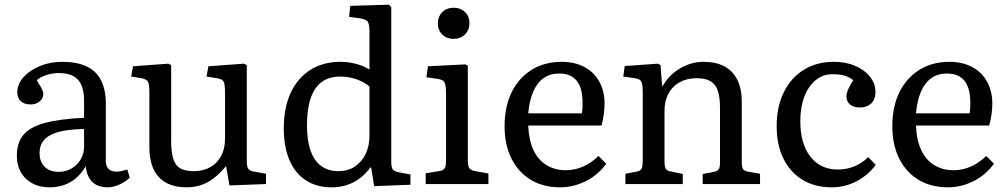

<svg xmlns="http://www.w3.org/2000/svg" viewBox="-20 -786 4303 820"><path d="M192 14Q129 14 90.5 -23Q52 -60 52 -121Q52 -176 79.5 -209.5Q107 -243 170 -260.5Q233 -278 339 -283V-356Q339 -397 327.5 -423Q316 -449 292.5 -461.5Q269 -474 231 -474Q204 -474 177 -465Q150 -456 137 -443Q147 -427 153.5 -416Q160 -405 162.5 -397.5Q165 -390 165 -385Q165 -366 149.5 -353Q134 -340 111 -340Q84 -340 69 -353.5Q54 -367 54 -392Q54 -427 80.5 -456.5Q107 -486 150.5 -504Q194 -522 245 -522Q308 -522 349.5 -502.5Q391 -483 411.5 -443Q432 -403 432 -342V-98Q432 -76 443.5 -64.5Q455 -53 477 -53Q488 -53 499 -55.5Q510 -58 524 -62L534 -27Q515 -9 489 2.5Q463 14 441 14Q398 14 374.5 -8.5Q351 -31 346 -76Q328 -45 305 -25.5Q282 -6 254 4Q226 14 192 14ZM231 -52Q261 -52 285.5 -66.5Q310 -81 324.5 -105Q339 -129 339 -159V-235Q274 -234 232 -223Q190 -212 169.5 -189.5Q149 -167 149 -132Q149 -95 171 -73.5Q193 -52 231 -52Z M777 14Q699 14 658.5 -29.5Q618 -73 618 -157V-390Q618 -426 612 -437Q606 -448 584 -452L540 -459L548 -503L699 -514L711 -508V-183Q711 -136 720 -107.5Q729 -79 750 -67Q771 -55 807 -55Q848 -55 878 -72Q908 -89 924.5 -120Q941 -151 941 -193V-390Q941 -425 935.5 -436.5Q930 -448 907 -452L862 -459L870 -503L1022 -514L1034 -508V-98Q1034 -74 1040.5 -65Q1047 -56 1066 -53L1116 -44V0L960 6L946 -75H944Q918 -44 892.5 -24.5Q867 -5 838.5 4.5Q810 14 777 14Z M1396 14Q1332 14 1286 -16Q1240 -46 1216 -102.5Q1192 -159 1192 -238Q1192 -326 1221.5 -389.5Q1251 -453 1305.5 -487.5Q1360 -522 1435 -522Q1468 -522 1501.5 -513Q1535 -504 1558 -489V-648Q1558 -683 1550.5 -693.5Q1543 -704 1515 -708L1471 -714L1476 -761L1641 -766L1651 -756V-95Q1651 -71 1657.5 -62.5Q1664 -54 1684 -50L1733 -41V3L1578 9L1565 -71H1562Q1541 -42 1515.5 -23.5Q1490 -5 1460.5 4.5Q1431 14 1396 14ZM1425 -55Q1465 -55 1494.5 -74Q1524 -93 1541 -127.5Q1558 -162 1558 -207V-417Q1533 -437 1500.5 -448Q1468 -459 1433 -459Q1385 -459 1353.5 -435.5Q1322 -412 1306.5 -365.5Q1291 -319 1291 -249Q1291 -186 1306.5 -142.5Q1322 -99 1352 -77Q1382 -55 1425 -55Z M1798 0V-46L1855 -55Q1874 -58 1879.5 -68Q1885 -78 1885 -105V-386Q1885 -422 1878.5 -434Q1872 -446 1849 -449L1801 -456L1808 -503L1967 -511L1978 -506V-101Q1978 -82 1983 -70.5Q1988 -59 2010 -55L2066 -45V0ZM1917 -620Q1888 -620 1869 -638.5Q1850 -657 1850 -686Q1850 -715 1869 -734Q1888 -753 1917 -753Q1947 -753 1966 -734.5Q1985 -716 1985 -687Q1985 -658 1966 -639Q1947 -620 1917 -620Z M2373 14Q2300 14 2247 -18Q2194 -50 2164.5 -108.5Q2135 -167 2135 -247Q2135 -331 2165.5 -392.5Q2196 -454 2251 -488Q2306 -522 2379 -522Q2434 -522 2475.5 -500Q2517 -478 2539.5 -437.5Q2562 -397 2562 -344Q2562 -324 2559 -300Q2556 -276 2549 -250H2236Q2238 -190 2257.5 -147Q2277 -104 2313 -81.5Q2349 -59 2397 -59Q2435 -59 2471 -75Q2507 -91 2536 -120L2569 -87Q2535 -39 2482 -12.5Q2429 14 2373 14ZM2236 -302H2465Q2467 -312 2467.5 -323.5Q2468 -335 2468 -348Q2468 -410 2443 -441Q2418 -472 2368 -472Q2330 -472 2302.5 -453Q2275 -434 2258 -396Q2241 -358 2236 -302Z M2651 0V-44L2699 -53Q2715 -56 2720 -65.5Q2725 -75 2725 -101V-390Q2725 -426 2719 -437.5Q2713 -449 2691 -452L2642 -459L2648 -504L2790 -514L2801 -508L2808 -418H2810Q2837 -466 2884.5 -494Q2932 -522 2985 -522Q3038 -522 3074 -502.5Q3110 -483 3129 -445Q3148 -407 3148 -351V-93Q3148 -71 3154 -63Q3160 -55 3179 -52L3226 -44V0H2981V-43L3025 -51Q3044 -55 3049.5 -63Q3055 -71 3055 -93V-324Q3055 -371 3045.5 -399Q3036 -427 3014 -439.5Q2992 -452 2955 -452Q2914 -452 2883 -435Q2852 -418 2835 -386.5Q2818 -355 2818 -313V-97Q2818 -75 2823 -66Q2828 -57 2843 -54L2896 -43V0Z M3532 14Q3460 14 3407.5 -18Q3355 -50 3326 -108.5Q3297 -167 3297 -247Q3297 -330 3327.5 -392Q3358 -454 3413 -488Q3468 -522 3541 -522Q3592 -522 3632 -505Q3672 -488 3695.5 -458.5Q3719 -429 3719 -392Q3719 -372 3711 -357.5Q3703 -343 3688 -335Q3673 -327 3653 -327Q3625 -327 3610 -340Q3595 -353 3595 -375Q3595 -387 3601.5 -402.5Q3608 -418 3624 -444Q3605 -458 3585 -463.5Q3565 -469 3534 -469Q3495 -469 3464 -444Q3433 -419 3415.5 -374Q3398 -329 3398 -269Q3398 -172 3441 -117Q3484 -62 3558 -62Q3597 -62 3630 -76Q3663 -90 3688 -115L3720 -82Q3688 -38 3638.5 -12Q3589 14 3532 14Z M4029 14Q3956 14 3903 -18Q3850 -50 3820.5 -108.5Q3791 -167 3791 -247Q3791 -331 3821.5 -392.5Q3852 -454 3907 -488Q3962 -522 4035 -522Q4090 -522 4131.5 -500Q4173 -478 4195.5 -437.5Q4218 -397 4218 -344Q4218 -324 4215 -300Q4212 -276 4205 -250H3892Q3894 -190 3913.5 -147Q3933 -104 3969 -81.5Q4005 -59 4053 -59Q4091 -59 4127 -75Q4163 -91 4192 -120L4225 -87Q4191 -39 4138 -12.5Q4085 14 4029 14ZM3892 -302H4121Q4123 -312 4123.5 -323.5Q4124 -335 4124 -348Q4124 -410 4099 -441Q4074 -472 4024 -472Q3986 -472 3958.5 -453Q3931 -434 3914 -396Q3897 -358 3892 -302Z"/></svg>

Font: Literata 18pt
Style: Regular
Weight: 400
Designer: Latin by Veronika Burian and Jose Scaglione. Greek by Irene Vlachou. Cyrillic by Vera Evstafieva.
Foundry: TypeTogether
Version: Version 3.103;gftools[0.9.29]